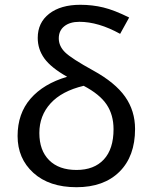

<svg xmlns="http://www.w3.org/2000/svg" viewBox="-20 -780 644 810"><path d="M459 -234.9Q459 -295.4 429.9 -338.9Q400.9 -382.3 333 -418Q240.7 -396 193.4 -344Q146 -292 146 -218.8Q146 -145.5 187.3 -104.2Q228.5 -63 302.7 -63Q377 -63 418 -107.2Q459 -151.4 459 -234.9ZM314.9 -688Q274.9 -688 251.5 -669.4Q228 -650.9 228 -618.2Q228 -585.4 254.6 -559.3Q281.2 -533.2 373.5 -482.4Q465.8 -431.6 507.8 -372.1Q549.8 -312.5 549.8 -235.8Q549.8 -120.6 483.9 -55.4Q418 9.8 302.7 9.8Q187.5 9.8 120.8 -50.8Q54.2 -111.3 54.2 -206.1Q54.2 -300.8 108.9 -363.8Q163.6 -426.8 263.2 -456.1Q195.3 -494.6 167.2 -533.4Q139.2 -572.3 139.2 -620.1Q139.2 -684.6 187.7 -722.2Q236.3 -759.8 318.8 -759.8Q369.6 -759.8 416 -748.5Q462.4 -737.3 524.9 -706.1L486.8 -637.2Q395 -688 314.9 -688Z"/></svg>

Font: NotoSans
Style: Regular
Weight: 400
Designer: Monotype Design team
Foundry: Monotype Imaging Inc.
Version: Version 1.04